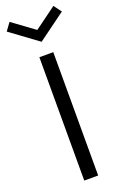

<svg xmlns="http://www.w3.org/2000/svg" viewBox="-251 -1201 803 1258"><g transform="rotate(-20 151.0 -572.0)"><path d="M102.5 0V-860H199.5V0ZM151 -950 -41 -1091 -2 -1144.5 151 -1032.5 304 -1144.5 343.5 -1091Z"/></g></svg>

Font: Spartan Thin Medium
Style: Regular
Weight: 500
Version: Version 1.004